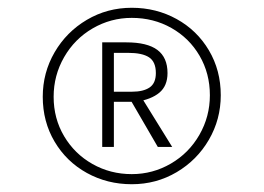

<svg xmlns="http://www.w3.org/2000/svg" viewBox="-20 -746 678 494"><path d="M319 -726Q382 -726 434.5 -697Q487 -668 517.5 -616.5Q548 -565 548 -501Q548 -439 517.5 -386.5Q487 -334 434.5 -303Q382 -272 319 -272Q256 -272 203.5 -301Q151 -330 120.5 -381.5Q90 -433 90 -497Q90 -559 120.5 -611.5Q151 -664 203.5 -695Q256 -726 319 -726ZM345 -494 423 -368H386L314 -492ZM319 -700Q265 -700 218.5 -673Q172 -646 145 -599Q118 -552 118 -497Q118 -441 145 -395.5Q172 -350 218 -324Q264 -298 319 -298Q373 -298 419.5 -325Q466 -352 493 -399Q520 -446 520 -501Q520 -557 493.5 -602.5Q467 -648 421 -674Q375 -700 319 -700ZM305 -637Q359 -637 385 -617.5Q411 -598 411 -558Q411 -525 390 -507.5Q369 -490 330 -484H317H266V-510H319Q349 -510 365 -521Q381 -532 381 -558Q381 -587 363.5 -598.5Q346 -610 310 -610H273V-368H243V-637Z"/></svg>

Font: Firava
Style: Regular
Weight: 400
Designer: Carrois Corporate & Edenspiekermann AG
Foundry: Greg Finn Gibson
Version: Version 5.000